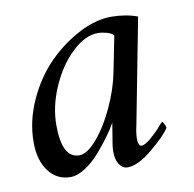

<svg xmlns="http://www.w3.org/2000/svg" viewBox="-57 -483 553 547"><g transform="rotate(-10 219.0 -209.5)"><path d="M297.9 -424.8Q339.4 -424.8 374 -412.1L314.5 -103.5Q313 -98.1 311.8 -89.8Q310.5 -81.5 310.1 -71.5Q309.6 -61.5 312.3 -54.7Q314.9 -47.9 320.3 -47.9Q325.2 -47.9 332.3 -52Q339.4 -56.2 346.4 -62Q353.5 -67.9 361.1 -75.2Q368.7 -82.5 374 -88.4Q378.9 -94.7 383.8 -99.6L388.7 -104.5Q391.1 -104.5 394.8 -97.4Q398.4 -90.3 398.4 -85.9Q386.2 -65.4 343.5 -29.8Q300.8 5.9 270.5 5.9Q255.4 5.9 246.3 -8.3Q237.3 -22.5 237.3 -44.9Q237.3 -60.5 244.1 -96.7Q248 -120.1 249 -127Q240.2 -110.8 225.8 -91.1Q211.4 -71.3 191.7 -48.3Q171.9 -25.4 148.7 -10.3Q125.5 4.9 105.5 4.9Q65.9 4.9 42.2 -26.9Q18.6 -58.6 18.6 -110.4Q18.6 -171.4 45.4 -230.7Q72.3 -290 113.5 -331.8Q154.8 -373.5 204.1 -399.2Q253.4 -424.8 297.9 -424.8ZM252.9 -385.7Q216.3 -385.7 178.2 -349.9Q140.1 -314 115.5 -258.1Q90.8 -202.1 90.8 -147.5Q90.8 -51.8 140.6 -51.8Q164.1 -51.8 193.1 -86.2Q222.2 -120.6 245.1 -170.7Q268.1 -220.7 277.3 -267.6L297.9 -371.1Q292 -377.9 278.1 -381.8Q264.2 -385.7 252.9 -385.7Z"/></g></svg>

Font: Amiri
Style: Slanted
Weight: 400
Italic angle: 9°
Designer: Khaled Hosny
Version: Version 000.107